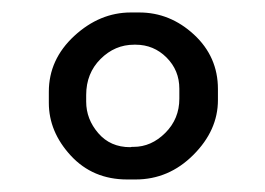

<svg xmlns="http://www.w3.org/2000/svg" viewBox="-20 -714 429 311"><path d="M119.6 -560.1V-549.3Q119.6 -521 139.2 -498.3Q158.7 -475.6 190.9 -475.6L193.8 -476.1H196.3Q225.1 -476.1 247.8 -498.8Q270.5 -521.5 270.5 -554.2V-570.3Q270.5 -600.1 249.8 -620.8Q229 -641.6 199.7 -641.6H197.3Q166 -641.6 142.8 -618.4Q119.6 -595.2 119.6 -560.1ZM191.9 -693.8H205.6Q255.4 -693.8 294.2 -658Q333 -622.1 333 -569.8V-551.8Q333 -502.9 293.2 -463.1Q253.4 -423.3 199.7 -423.3H186Q130.4 -423.3 94.7 -461.9Q59.1 -500.5 59.1 -547.4V-565.4Q59.1 -617.7 100.3 -655.8Q141.6 -693.8 191.9 -693.8Z"/></svg>

Font: Averia Gruesa Libre
Style: Regular
Weight: 400
Italic angle: -1.70001°
Version: Version 1.002